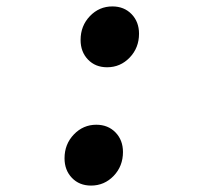

<svg xmlns="http://www.w3.org/2000/svg" viewBox="-20 -564 640 598"><path d="M263.5 14Q227 14 204 -10Q181 -34 181 -71Q181 -115 210 -145.2Q239 -175.5 280 -175.5Q316.5 -175.5 339.8 -151.5Q363 -127.5 363 -90.5Q363 -46.5 334 -16.2Q305 14 263.5 14ZM313.5 -354.5Q277 -354.5 254 -378.5Q231 -402.5 231 -439.5Q231 -483.5 260 -513.8Q289 -544 330 -544Q366.5 -544 389.8 -520Q413 -496 413 -459Q413 -415 384 -384.8Q355 -354.5 313.5 -354.5Z"/></svg>

Font: Spline Sans Mono Medium
Style: Italic
Weight: 500
Italic angle: -4°
Monospace: yes
Designer: Eben Sorkin, Mirko Velimirovic
Foundry: Sorkin Type
Version: Version 1.004